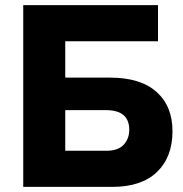

<svg xmlns="http://www.w3.org/2000/svg" viewBox="-20 -730 714 750"><path d="M70.8 0V-710H597.2V-568.8H234.9V-426.8H410.2Q528.8 -426.8 591.3 -371.1Q653.8 -315.4 653.8 -217.8Q653.8 -116.7 593.3 -58.3Q532.7 0 418.9 0ZM234.9 -141.1H396Q441.4 -141.1 463.1 -164.6Q484.9 -188 484.9 -223.1Q484.9 -299.8 394 -299.8H234.9Z"/></svg>

Font: Rawline ExtraBold
Style: Regular
Weight: 800
Designer: Matt McInerney, Pablo Impallari, Rodrigo Fuenzalida
Foundry: Matt McInerney, Pablo Impallari, Rodrigo Fuenzalida
Version: Version 4.020;PS 004.020;hotconv 1.0.88;makeotf.lib2.5.64775